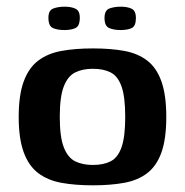

<svg xmlns="http://www.w3.org/2000/svg" viewBox="-20 -549 555 575"><path d="M258 6Q205 6 164 -1.5Q123 -9 94.5 -30.5Q66 -52 51 -93Q36 -134 36 -199Q36 -264 51 -305Q66 -346 94.5 -367.5Q123 -389 164 -396.5Q205 -404 258 -404Q312 -404 352.5 -396.5Q393 -389 421 -367.5Q449 -346 463.5 -305Q478 -264 478 -199Q478 -133 463.5 -92.5Q449 -52 421 -30.5Q393 -9 352 -1.5Q311 6 258 6ZM258 -55Q290 -55 311.5 -66Q333 -77 344 -108Q355 -139 355 -199Q355 -259 344 -290Q333 -321 311.5 -332Q290 -343 258 -343Q227 -343 205 -332Q183 -321 171 -290Q159 -259 159 -199Q159 -139 171 -108Q183 -77 205 -66Q227 -55 258 -55ZM341 -459Q321 -459 307 -465Q293 -471 293 -495Q293 -518 307.5 -523.5Q322 -529 342 -529Q361 -529 374 -523Q387 -517 387 -495Q387 -471 374.5 -465Q362 -459 341 -459ZM173 -459Q152 -459 138.5 -465Q125 -471 125 -496Q125 -518 139.5 -523.5Q154 -529 174 -529Q193 -529 206 -523Q219 -517 219 -496Q219 -471 206 -465Q193 -459 173 -459Z"/></svg>

Font: Genos SemiBold
Style: Regular
Weight: 600
Designer: Robert E. Leuschke
Foundry: Robert E. Leuschke
Version: Version 1.010